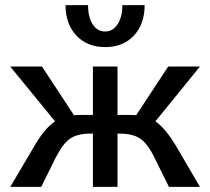

<svg xmlns="http://www.w3.org/2000/svg" viewBox="-20 -730 821 750"><path d="M236 -710H324Q324 -663 342 -635Q360 -607 391 -607Q421 -607 439.5 -635.5Q458 -664 458 -710H545Q545 -636 503 -591Q461 -546 391 -546Q321 -546 278.5 -591Q236 -636 236 -710ZM671 -154 761 0H640L583 -115Q556 -170 527 -189Q498 -208 449 -208H439V0H343V-208H332Q283 -208 254.5 -189Q226 -170 198 -115L141 0H20L111 -154Q152 -227 195 -256L20 -470H144L269 -280Q278 -281 299 -281H343V-470H439V-281H482Q503 -281 512 -280L637 -470H761L587 -256Q627 -229 671 -154Z"/></svg>

Font: Ysabeau SC Semibold
Style: Regular
Weight: 600
Designer: Christian Thalmann (Catharsis Fonts)
Version: Version 0.003